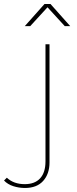

<svg xmlns="http://www.w3.org/2000/svg" viewBox="-106 -737 381 954"><path d="M18 197Q-12 197 -40 188Q-68 179 -86 160L-72 146Q-38 178 17 178Q67 178 93.5 149Q120 120 120 65V-517H140V70Q140 127 108.5 162Q77 197 18 197ZM17 -607 115 -717H145L243 -607H216L128 -703H132L44 -607Z"/></svg>

Font: Montserrat Alternates Thin
Style: Regular
Weight: 100
Designer: Julieta Ulanovsky
Foundry: Julieta Ulanovsky
Version: Version 9.000